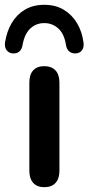

<svg xmlns="http://www.w3.org/2000/svg" viewBox="-57 -771 367 798"><path d="M127 7Q97 7 81 -11Q65 -29 65 -61V-428Q65 -461 81 -478.5Q97 -496 127 -496Q157 -496 173.5 -478.5Q190 -461 190 -428V-61Q190 -29 174 -11Q158 7 127 7ZM-4 -549Q-20 -550 -29.5 -562.5Q-39 -575 -36 -595Q-29 -640 -8.5 -675Q12 -710 46 -730.5Q80 -751 127 -751Q174 -751 208 -730.5Q242 -710 263 -675Q284 -640 290 -595Q293 -575 284 -562.5Q275 -550 258 -549Q242 -548 231 -557Q220 -566 217 -585Q210 -630 185.5 -652.5Q161 -675 127 -675Q93 -675 69 -652.5Q45 -630 37 -585Q34 -566 23.5 -557Q13 -548 -4 -549Z"/></svg>

Font: Nunito ExtraLight
Style: Regular
Weight: 200
Designer: Vernon Adams
Foundry: Vernon Adams
Version: Version 3.602